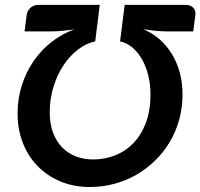

<svg xmlns="http://www.w3.org/2000/svg" viewBox="-20 -742 804 770"><path d="M340.5 8C373.8 8 406.2 3.8 437.5 -4.5C468.8 -12.8 498.2 -24.8 525.8 -40.5C553.2 -56.2 578.4 -75.1 601.2 -97.2C624.1 -119.4 643.8 -144.2 660.2 -171.8C676.8 -199.2 689.5 -229.2 698.5 -261.5C707.5 -293.8 712 -328 712 -364C712 -394.3 708.3 -423.2 701 -450.5C693.7 -477.8 683.1 -502.8 669.2 -525.5C655.4 -548.2 638.8 -568 619.2 -585C599.8 -602 578 -615.3 554 -625C570 -622.4 586.5 -620.2 603.5 -618.5C620.5 -616.8 637.2 -616 653.5 -616H755L763.5 -681.5C764.8 -693.5 762 -703.3 755 -711C748 -718.7 737.8 -722.5 724.5 -722.5H480L461.5 -576C479.2 -572.3 495.5 -564.2 510.5 -551.8C525.5 -539.2 538.4 -523.5 549.2 -504.5C560.1 -485.5 568.5 -464 574.5 -440C580.5 -416 583.5 -390.5 583.5 -363.5C583.5 -319.5 577.2 -281.1 564.5 -248.2C551.8 -215.4 534.9 -188.2 513.8 -166.8C492.6 -145.2 468.2 -129.2 440.5 -118.5C412.8 -107.8 384 -102.5 354 -102.5C329.3 -102.5 306.4 -106.5 285.2 -114.5C264.1 -122.5 245.7 -134.4 230 -150.2C214.3 -166.1 202 -185.8 193 -209.2C184 -232.8 179.5 -260.2 179.5 -291.5C179.5 -327.8 184.6 -362.2 194.8 -394.8C204.9 -427.2 218.5 -456.2 235.5 -481.5C252.5 -506.8 272 -527.8 294 -544.2C316 -560.8 338.7 -571.3 362 -576L369.5 -639.5H370L380 -722.5H135C122 -722.5 111.1 -718.7 102.2 -711C93.4 -703.3 88.3 -693.5 87 -681.5L78.5 -616H180C195.7 -616 211.8 -616.8 228.2 -618.2C244.8 -619.8 261.2 -621.7 277.5 -624C245.2 -612.3 215.2 -595.8 187.5 -574.2C159.8 -552.8 135.8 -527.3 115.5 -498C95.2 -468.7 79.2 -436.1 67.8 -400.2C56.2 -364.4 50.5 -326.3 50.5 -286C50.5 -243.7 57.6 -204.5 71.8 -168.5C85.9 -132.5 105.8 -101.4 131.5 -75.2C157.2 -49.1 187.8 -28.7 223.2 -14C258.8 0.7 297.8 8 340.5 8Z"/></svg>

Font: Lato
Style: Bold Italic
Weight: 700
Italic angle: -7°
Designer: Lukasz Dziedzic
Foundry: tyPoland Lukasz Dziedzic
Version: Version 2.007; 2014-02-27